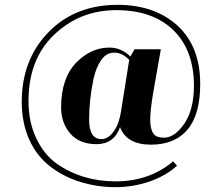

<svg xmlns="http://www.w3.org/2000/svg" viewBox="-20 -592 919 795"><path d="M433 -395C382 -395 336 -374 295 -332C254 -289 233 -228 233 -147C233 -147 233 -147 233 -147C233 -104 246 -68 271 -39C296 -10 333 5 380 5C427 5 460 -18 477 -65C477 -65 477 -65 477 -65C496 -17 538 7 605 7C671 7 722 -14 757 -56C792 -98 809 -161 809 -244C809 -244 809 -244 809 -244C809 -347 778 -428 715 -486C652 -543 569 -572 467 -572C467 -572 467 -572 467 -572C350 -572 254 -534 181 -459C107 -383 70 -287 70 -170C70 -170 70 -170 70 -170C70 -111 81 -58 102 -12C123 34 153 71 190 99C227 127 268 148 315 162C361 176 409 183 458 183C507 183 555 175 601 159C646 143 684 121 713 94C713 94 697 76 697 76C697 76 697 76 697 76C632 131 552 159 459 159C366 159 284 134 214 85C214 85 214 85 214 85C179 60 151 25 130 -20C109 -64 98 -115 98 -174C98 -174 98 -174 98 -174C98 -289 133 -380 204 -448C275 -516 361 -550 462 -550C563 -550 641 -522 698 -467C755 -411 783 -334 783 -237C783 -237 783 -237 783 -237C783 -172 770 -120 744 -81C717 -42 689 -22 659 -22C659 -22 659 -22 659 -22C636 -22 621 -28 614 -41C606 -53 602 -72 602 -97C602 -122 606 -158 614 -206C614 -206 646 -388 646 -388C646 -388 537 -388 537 -388C537 -388 520 -358 520 -358C520 -358 520 -358 520 -358C494 -383 465 -395 433 -395C433 -395 433 -395 433 -395ZM481 -130C476 -97 466 -69 451 -48C436 -27 419 -16 400 -16C400 -16 400 -16 400 -16C366 -16 349 -43 349 -97C349 -151 355 -207 367 -264C367 -264 367 -264 367 -264C374 -296 384 -322 399 -343C413 -364 431 -374 453 -374C475 -374 496 -364 515 -344C515 -344 481 -130 481 -130C481 -130 481 -130 481 -130Z"/></svg>

Font: Abril Fatface Utterance
Style: Regular
Weight: 500
Designer: Veronika Burian, Jos Scaglione
Foundry: TypeTogether
Version: ""